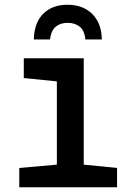

<svg xmlns="http://www.w3.org/2000/svg" viewBox="-20 -787 570 807"><path d="M61 0V-81L219 -95V-445L80 -459V-542H332V-95L472 -81V0ZM264 -767Q329 -767 368 -728Q407 -689 408 -621H339Q335 -659 315 -675Q295 -691 264 -691Q234 -691 214.5 -675Q195 -659 190 -621H122Q124 -692 162 -729.5Q200 -767 264 -767Z"/></svg>

Font: Noto Sans Mono Condensed SemiBold
Style: Regular
Weight: 600
Width: 3
Designer: Monotype Design Team
Foundry: Monotype Imaging Inc.
Version: Version 2.014